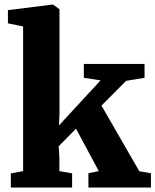

<svg xmlns="http://www.w3.org/2000/svg" viewBox="-20 -840 696 860"><path d="M28.5 0V-63.5L83.5 -73.5V-721.5L15.5 -735.5V-794.5L214 -819.5H217.5L246.5 -798.5V-330L244 -278L430.5 -480L355.5 -491.5V-553.5H627.5V-491.5L545 -478L434.5 -367L604 -73L656 -64V0H376V-64L422.5 -73.5L320.5 -263.5L243 -185L246 -135V-73.5L303 -63.5V0Z"/></svg>

Font: Merriweather 24pt Black
Style: Regular
Weight: 900
Designer: Eben Sorkin
Foundry: Eben Sorkin
Version: Version 2.100